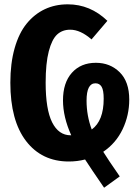

<svg xmlns="http://www.w3.org/2000/svg" viewBox="-20 -730 643 887"><path d="M577.1 -270Q577.1 -197.3 546.4 -132.8Q515.6 -68.4 457 -28.8Q478 5.4 533.2 85L460.9 137.2Q400.4 49.3 373 6.8Q336.9 16.1 297.9 16.1Q172.9 16.1 100.3 -78.6Q27.8 -173.3 27.8 -348.1Q27.8 -437.5 47.6 -507.3Q67.4 -577.1 103.3 -621.1Q139.2 -665 187 -687.5Q234.9 -710 293 -710Q397 -710 476.1 -633.8L402.8 -547.9Q351.6 -592.8 304.2 -592.8Q268.1 -592.8 243.9 -570.6Q219.7 -548.3 205.3 -492.9Q190.9 -437.5 190.9 -348.1Q190.9 -224.6 220.9 -164.8Q251 -105 306.2 -105H309.1Q271 -189.9 271 -266.1Q271 -348.1 312.3 -394Q353.5 -439.9 422.9 -439.9Q488.8 -439.9 533 -396.2Q577.1 -352.5 577.1 -270ZM379.9 -265.1Q379.9 -195.8 403.8 -131.8Q459 -171.9 459 -273.9Q459 -313 449.5 -329.1Q439.9 -345.2 420.9 -345.2Q379.9 -345.2 379.9 -265.1Z"/></svg>

Font: Fira Sans Compressed
Style: Bold
Weight: 700
Width: 1
Designer: Carrois Corporate & Edenspiekermann AG
Foundry: Carrois Corporate GbR & Edenspiekermann AG
Version: Version 4.203;PS 004.203;hotconv 1.0.88;makeotf.lib2.5.64775